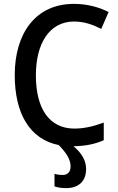

<svg xmlns="http://www.w3.org/2000/svg" viewBox="-20 -744 609 990"><path d="M344 114C344 143 328 158 304 158C287 158 271 156 261 152V217C278 223 298 226 321 226C387 226 424 189 424 127C424 79 395 40 359 10C422 9 469 -1 515 -21V-112C466 -94 417 -81 364 -81C233 -81 165 -185 165 -356C165 -520 235 -633 362 -633C415 -633 461 -616 502 -595L540 -682C487 -709 425 -724 361 -724C162 -724 56 -570 56 -357C56 -159 133 -26 283 4C323 45 344 79 344 114Z"/></svg>

Font: Noto Sans SemiCondensed Medium
Style: Regular
Weight: 500
Width: 4
Designer: Monotype Design Team
Foundry: Monotype Imaging Inc.
Version: Version 2.013